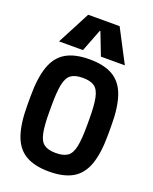

<svg xmlns="http://www.w3.org/2000/svg" viewBox="-180 -1098 961 1206"><g transform="rotate(20 300.0 -495.0)"><path d="M300 10Q203 10 143.5 -24.5Q84 -59 57 -135Q30 -211 30 -335V-395Q30 -519 57 -595Q84 -671 143.5 -705.5Q203 -740 300 -740Q397 -740 456.5 -705.5Q516 -671 543 -595Q570 -519 570 -395V-335Q570 -211 543 -135Q516 -59 456.5 -24.5Q397 10 300 10ZM300 -114Q351 -114 378 -133Q405 -152 415.5 -202Q426 -252 426 -345V-385Q426 -478 415.5 -528Q405 -578 378 -597Q351 -616 300 -616Q249 -616 222 -597Q195 -578 184.5 -528Q174 -478 174 -385V-345Q174 -252 184.5 -202Q195 -152 222 -133Q249 -114 300 -114ZM80 -780 195 -1000H405L520 -780H360L302 -930H298L240 -780Z"/></g></svg>

Font: M PLUS Code Latin Expanded
Style: Bold
Weight: 700
Width: 7
Designer: Coji Morishita
Foundry: UNDERFOREST DESIGN
Version: Version 1.002; ttfautohint (v1.8.3)